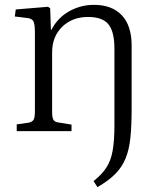

<svg xmlns="http://www.w3.org/2000/svg" viewBox="-20 -541 653 792"><path d="M367 -521Q442 -521 482.5 -478Q523 -435 523 -353V-93Q523 -24 518 26Q513 76 498 112.5Q483 149 455 177Q427 205 382 231L366 206Q399 180 418 151.5Q437 123 444.5 81.5Q452 40 452 -23V-340Q452 -410 427.5 -440.5Q403 -471 343 -471Q278 -471 236.5 -430.5Q195 -390 195 -325V-79Q195 -57 200 -47.5Q205 -38 220 -36L275 -27V0H49V-28L98 -35Q113 -38 118.5 -47Q124 -56 124 -83V-405Q124 -441 118 -453Q112 -465 90 -467L41 -473L45 -502L178 -513L187 -507L190 -418H192Q218 -468 265.5 -494.5Q313 -521 367 -521Z"/></svg>

Font: Literata 36pt Light
Style: Regular
Weight: 300
Designer: Latin by Veronika Burian and Jose Scaglione. Greek by Irene Vlachou. Cyrillic by Vera Evstafieva.
Foundry: TypeTogether
Version: Version 3.002